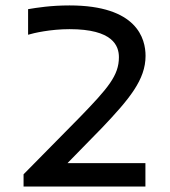

<svg xmlns="http://www.w3.org/2000/svg" viewBox="-20 -684 623 704"><path d="M234.9 -664.1C166 -664.1 115.2 -655.8 83 -650.4V-556.6C103.5 -563 166 -577.1 234.9 -577.1C394 -577.1 416 -516.1 416 -474.1C416 -407.2 376 -360.8 272.9 -254.4L66.4 -44.9V0H513.2V-85.9H227.5L354.5 -215.8C454.1 -320.8 513.7 -391.6 513.7 -479C513.7 -542 482.9 -664.1 234.9 -664.1Z"/></svg>

Font: Inder
Style: Regular
Weight: 400
Designer: Irina Smirnova
Foundry: Irina Smirnova
Version: Version 1.001